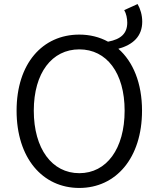

<svg xmlns="http://www.w3.org/2000/svg" viewBox="-20 -916 777 949"><path d="M372 -60C237 -60 147 -181 147 -369C147 -556 237 -672 372 -672C507 -672 596 -556 596 -369C596 -181 507 -60 372 -60ZM372 13C553 13 682 -135 682 -369C682 -505 638 -611 565 -675C638 -695 683 -737 683 -809C683 -841 674 -872 660 -896L594 -866C604 -849 609 -825 609 -804C609 -752 579 -722 514 -710C472 -733 424 -745 372 -745C190 -745 62 -602 62 -369C62 -135 190 13 372 13Z"/></svg>

Font: ChiuKong Gothic MN Normal
Style: Regular
Weight: 350
Designer: Ryoko NISHIZUKA 西塚涼子 (kana, bopomofo & ideographs); Paul D. Hunt (Latin, Greek & Cyrillic); Sandoll Communications 산돌커뮤니
Foundry: Adobe
Version: Version 1.300